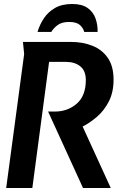

<svg xmlns="http://www.w3.org/2000/svg" viewBox="-20 -942 605 962"><path d="M142 0H11L101 -671L95 -732H335Q395 -732 443.5 -712.5Q492 -693 520.5 -651.5Q549 -610 549 -543Q549 -480 525.5 -434Q502 -388 466 -357Q430 -326 394 -308L535 0H396L221 -383H254Q319 -383 364.5 -422.5Q410 -462 410 -541Q410 -587 382.5 -609.5Q355 -632 309 -632H226ZM168 -782Q179 -819 200 -850.5Q221 -882 255.5 -902Q290 -922 342 -922Q391 -922 419 -902Q447 -882 458.5 -850Q470 -818 469 -782H402Q397 -802 380 -817Q363 -832 326 -832Q290 -832 269 -816.5Q248 -801 237 -782Z"/></svg>

Font: Rosario
Style: Italic
Weight: 400
Italic angle: -8.05°
Designer: Hector Gatti
Foundry: Omnibus Type
Version: Version 1.201